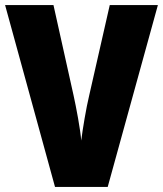

<svg xmlns="http://www.w3.org/2000/svg" viewBox="-20 -734 640 754"><path d="M600 -714H411L330 -358C319 -313 304 -224 299 -182C296 -224 279 -314 269 -359L190 -714H0L196 0H403Z"/></svg>

Font: Noto Sans Gurmukhi Condensed Black
Style: Regular
Weight: 900
Width: 3
Designer: Jelle Bosma - Monotype Design Team
Foundry: Monotype Imaging Inc.
Version: Version 2.004